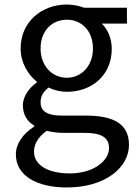

<svg xmlns="http://www.w3.org/2000/svg" viewBox="-20 -577 603 847"><path d="M275 250C443 250 549 163 549 62C549 -27 486 -67 360 -67H254C181 -67 159 -91 159 -126C159 -156 174 -174 194 -191C218 -179 248 -172 275 -172C385 -172 473 -245 473 -361C473 -408 455 -448 429 -473H540V-543H351C332 -550 305 -557 275 -557C165 -557 71 -482 71 -363C71 -298 106 -246 142 -217V-213C114 -193 81 -157 81 -112C81 -69 102 -40 131 -23V-19C80 14 50 58 50 104C50 198 142 250 275 250ZM275 -234C212 -234 159 -284 159 -363C159 -443 211 -490 275 -490C339 -490 390 -442 390 -363C390 -284 337 -234 275 -234ZM288 188C189 188 130 150 130 92C130 60 147 28 186 0C210 6 236 9 256 9H350C422 9 461 26 461 76C461 133 392 188 288 188Z"/></svg>

Font: Source Han Sans CN Regular
Style: Regular
Weight: 400
Designer: Ryoko NISHIZUKA (kana & ideographs); Paul D. Hunt (Latin, Greek & Cyrillic); Wenlong ZHANG (bopomofo); Sandoll Communica
Foundry: Adobe Systems Incorporated
Version: Version 1.004;PS 1.004;hotconv 1.0.82;makeotf.lib2.5.63406